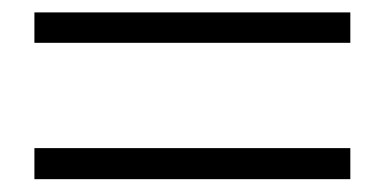

<svg xmlns="http://www.w3.org/2000/svg" viewBox="-20 -514 615 308"><path d="M542 -226.6H35.2V-276.4H542ZM542 -445.3H35.2V-494.1H542Z"/></svg>

Font: GenYoMin JP Regular
Style: Regular
Weight: 400
Version: Version 1.001;PS 1;hotconv 16.6.51;makeotf.lib2.5.65220 DEVE